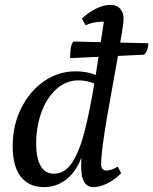

<svg xmlns="http://www.w3.org/2000/svg" viewBox="-20 -754 627 786"><path d="M160 12Q99 12 65.5 -30Q32 -72 32 -156Q32 -241 66.5 -310.5Q101 -380 159.5 -421Q218 -462 290 -462Q336 -462 372 -447Q380 -497 388 -552Q396 -607 405 -665Q401 -665 396 -665Q381 -665 364 -661.5Q347 -658 330 -651L315 -678Q343 -704 374 -719Q405 -734 431 -734Q459 -734 472.5 -717.5Q486 -701 486 -679Q486 -662 479 -620Q472 -578 462 -520Q452 -462 440 -397Q428 -332 417.5 -270.5Q407 -209 400.5 -159Q394 -109 394 -82Q394 -56 416 -56Q437 -56 462 -72L476 -45Q451 -19 420 -3.5Q389 12 362 12Q340 12 328 -4Q316 -20 314 -45Q310 -78 314 -105H312Q289 -48 249.5 -18Q210 12 160 12ZM128 -166Q128 -108 146 -75.5Q164 -43 201 -43Q246 -43 276 -89.5Q306 -136 327 -219Q348 -302 366 -412Q351 -418 335.5 -421.5Q320 -425 302 -425Q250 -425 210.5 -389Q171 -353 149.5 -294Q128 -235 128 -166ZM267 -516Q267 -532 269 -552Q271 -572 280 -584L587 -577Q587 -561 581.5 -547.5Q576 -534 568 -530Z"/></svg>

Font: Petrona Medium
Style: Italic
Weight: 500
Italic angle: -9°
Designer: Ringo R. Seeber
Foundry: Ringo R. Seeber
Version: Version 2.001; ttfautohint (v1.8.3)